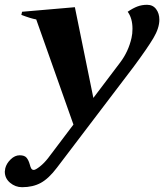

<svg xmlns="http://www.w3.org/2000/svg" viewBox="-25 -536 684 800"><path d="M639 -454Q639 -419 614 -377Q589 -335 532 -258L212 163Q178 208 145 226Q112 244 67 244Q39 244 17 225.5Q-5 207 -5 179Q-5 175 -3 165Q2 145 19.5 128Q37 111 57 111Q77 111 85.5 121Q94 131 99 149Q102 161 105.5 166.5Q109 172 116 172Q123 172 141 158Q159 144 176 122L281 -17L126 -455Q103 -459 64 -474L67 -487L287 -506L364 -128L476 -276Q510 -321 523 -378Q527 -395 527 -416Q527 -460 507 -487Q529 -502 547.5 -509Q566 -516 588 -516Q612 -516 625.5 -498Q639 -480 639 -454Z"/></svg>

Font: Trirong ExtraBold
Style: Italic
Weight: 800
Italic angle: -12°
Designer: Katatrad Team
Foundry: CadsonDemak
Version: Version 1.001